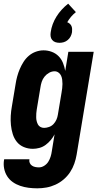

<svg xmlns="http://www.w3.org/2000/svg" viewBox="-36 -802 556 1045"><path d="M167 223Q143 223 119.5 220Q96 217 74 209.5Q52 202 33.5 189Q15 176 3 157Q-9 138 -13.5 115Q-18 92 -14 68L-13 65H124V66Q122 76 126 85Q130 94 138 99.5Q146 105 156 107Q166 109 176 109Q191 109 205 100Q219 91 227 78Q235 65 239.5 50.5Q244 36 246 21L261 -71Q253 -55 240.5 -40Q228 -25 212.5 -13.5Q197 -2 178.5 3Q160 8 143 8Q117 8 94 -1.5Q71 -11 56 -29.5Q41 -48 33.5 -72Q26 -96 23.5 -121Q21 -146 22.5 -172Q24 -198 29 -225L49 -345Q52 -365 57.5 -385.5Q63 -406 71.5 -426Q80 -446 92 -465Q104 -484 121 -498.5Q138 -513 159 -520.5Q180 -528 201 -528Q224 -528 245.5 -520Q267 -512 282.5 -496.5Q298 -481 306.5 -460Q315 -439 319 -416L336 -520H474L381 40Q377 64 368.5 88.5Q360 113 345.5 135Q331 157 310.5 174.5Q290 192 266 203Q242 214 217 218.5Q192 223 167 223ZM204 -106Q217 -106 231 -111Q245 -116 255 -126.5Q265 -137 271 -150.5Q277 -164 279 -178L299 -298Q301 -310 302.5 -321.5Q304 -333 304 -345Q304 -357 302.5 -368.5Q301 -380 296.5 -390Q292 -400 282.5 -407Q273 -414 261 -414Q246 -414 231.5 -406Q217 -398 206.5 -385Q196 -372 191 -356.5Q186 -341 184 -326L164 -206Q162 -195 161.5 -184.5Q161 -174 161 -163.5Q161 -153 163.5 -143Q166 -133 170.5 -124.5Q175 -116 184 -111Q193 -106 204 -106ZM288 -569Q276 -569 265.5 -572.5Q255 -576 248 -584.5Q241 -593 239.5 -604Q238 -615 240 -627Q243 -649 251 -670.5Q259 -692 271.5 -712Q284 -732 300 -749.5Q316 -767 335 -782L377 -736Q363 -725 351 -711Q339 -697 330 -681Q338 -678 344 -672.5Q350 -667 353 -660Q356 -653 356.5 -644.5Q357 -636 356 -627Q354 -615 348.5 -604Q343 -593 333 -584.5Q323 -576 311.5 -572.5Q300 -569 288 -569Z"/></svg>

Font: Iosevka Heavy
Style: Italic
Weight: 900
Italic angle: -9°
Monospace: yes
Designer: Belleve Invis
Foundry: Belleve Invis
Version: Version 32.5.0; ttfautohint (v1.8.4)